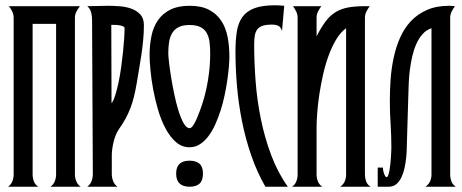

<svg xmlns="http://www.w3.org/2000/svg" viewBox="-20 -707 1749 727"><path d="M10.7 0Q22 -8.3 26.9 -20.8Q31.7 -33.2 31.7 -46.4V-639.6Q31.7 -652.3 26.4 -663.3Q21 -674.3 13.7 -683.6H282.7Q275.4 -674.3 269.5 -663.3Q263.7 -652.3 263.7 -639.6V-46.4Q263.7 -33.2 268.8 -20.8Q273.9 -8.3 285.2 0H170.9Q182.6 -8.3 187.5 -20.8Q192.4 -33.2 192.4 -46.4V-616.7H103.5V-46.4Q103.5 -33.2 108.2 -20.5Q112.8 -7.8 125 0Z M524.9 -611.3Q524.9 -584 522.2 -555.9Q519.5 -527.8 515.4 -499.5Q511.2 -471.2 506.3 -443.4Q501.5 -415.5 497.1 -388.7Q492.7 -363.3 487.3 -341.1Q481.9 -318.8 473.9 -297.9Q465.8 -276.9 454.8 -256.8Q443.8 -236.8 429.2 -216.3Q422.9 -207 418 -194.6Q413.1 -182.1 409.9 -168.9Q406.7 -155.8 405 -142.6Q403.3 -129.4 403.3 -118.7V-47.9Q403.3 -34.2 408.4 -21.2Q413.6 -8.3 424.8 0H310.5Q321.8 -8.3 326.7 -21.2Q331.5 -34.2 331.5 -47.9L328.6 -632.8Q328.6 -646.5 325 -660.4Q321.3 -674.3 310.5 -683.6Q330.1 -683.6 349.4 -684.3Q368.7 -685.1 388.7 -685.1Q409.2 -685.1 432.9 -683.3Q456.5 -681.6 477.1 -674.3Q497.6 -667 511.2 -652.3Q524.9 -637.7 524.9 -611.3ZM402.3 -315.9Q410.2 -326.2 416.7 -347.4Q423.3 -368.7 429 -395.3Q434.6 -421.9 438.7 -451.9Q442.9 -481.9 445.8 -510Q448.7 -538.1 450.2 -561.8Q451.7 -585.4 451.7 -600.1Q451.7 -605 445.1 -607.7Q438.5 -610.4 429.9 -611.6Q421.4 -612.8 413.1 -612.8Q404.8 -612.8 401.4 -612.8Z M697.8 0Q647 0 647 -49.8Q647 -98.6 697.8 -98.6Q722.7 -98.6 735.6 -86.9Q748.5 -75.2 748.5 -49.8Q748.5 -23.4 735.6 -11.7Q722.7 0 697.8 0ZM697.8 -685.1Q742.7 -685.1 771.7 -669.7Q800.8 -654.3 817.9 -628.2Q835 -602.1 841.8 -567.1Q848.6 -532.2 848.6 -493.2Q848.6 -477.5 846.7 -454.3Q844.7 -431.2 840.8 -404.1Q836.9 -377 830.8 -347.7Q824.7 -318.4 815.7 -290Q806.6 -261.7 795.2 -236.1Q783.7 -210.4 769 -191.2Q754.4 -171.9 736.6 -160.6Q718.8 -149.4 697.8 -149.4Q668.5 -149.4 646 -169.2Q623.5 -189 606.7 -220.7Q589.8 -252.4 578.4 -291.5Q566.9 -330.6 559.8 -369.4Q552.7 -408.2 549.6 -442.4Q546.4 -476.6 546.4 -498Q546.4 -536.6 553.5 -570.8Q560.5 -605 578.1 -630.4Q595.7 -655.8 624.8 -670.4Q653.8 -685.1 697.8 -685.1ZM775.9 -502.9Q775.9 -525.4 773.7 -545.4Q771.5 -565.4 763.7 -580.3Q755.9 -595.2 740.2 -603.8Q724.6 -612.3 697.8 -612.3Q671.9 -612.3 656 -604Q640.1 -595.7 631.6 -581.1Q623 -566.4 620.1 -546.9Q617.2 -527.3 617.2 -504.9Q617.2 -496.1 619.9 -471.7Q622.6 -447.3 627.7 -415.8Q632.8 -384.3 639.9 -350.1Q647 -315.9 656 -287.4Q665 -258.8 675.5 -240.2Q686 -221.7 697.8 -221.7Q704.6 -221.7 711.9 -232.9Q719.2 -244.1 725.3 -258.3Q731.4 -272.5 736.3 -286.1Q741.2 -299.8 742.7 -304.2Q758.8 -350.1 767.3 -402.1Q775.9 -454.1 775.9 -502.9Z M1047.9 -590.3Q1042.5 -605.5 1033.2 -609.6Q1023.9 -613.8 1009.8 -613.8Q988.3 -613.8 975.1 -609.6Q961.9 -605.5 954.6 -596.2Q947.3 -586.9 944.8 -572.5Q942.4 -558.1 942.4 -537.6Q942.4 -472.2 947.8 -400.4Q953.1 -328.6 967.5 -257.6Q981.9 -186.5 1006.6 -120.4Q1031.2 -54.2 1069.8 0H984.9Q953.1 -55.2 931.4 -118.2Q909.7 -181.2 896.5 -247.1Q883.3 -313 877.4 -380.1Q871.6 -447.3 871.6 -510.3Q871.6 -554.2 876.7 -587.2Q881.8 -620.1 897.7 -642.3Q913.6 -664.6 943.1 -675.8Q972.7 -687 1021.5 -687Q1030.3 -687 1038.6 -686.5Q1046.9 -686 1056.2 -685.1Z M1085.9 0Q1097.7 -8.3 1102.3 -20.8Q1106.9 -33.2 1106.9 -46.4V-639.6Q1106.9 -652.3 1101.6 -663.3Q1096.2 -674.3 1089.4 -683.6H1196.8Q1189.5 -674.3 1184.1 -663.3Q1178.7 -652.3 1178.7 -639.6V-569.3Q1195.8 -603 1212.4 -625.2Q1229 -647.5 1249.5 -660.4Q1270 -673.3 1297.1 -678.5Q1324.2 -683.6 1361.8 -683.6H1379.9Q1373 -674.3 1367.4 -663.3Q1361.8 -652.3 1361.8 -639.6V-46.4Q1361.8 -33.2 1366.2 -20.5Q1370.6 -7.8 1383.3 0H1268.1Q1280.3 -8.3 1285.4 -20.3Q1290.5 -32.2 1290.5 -46.4V-600.1Q1269.5 -585 1253.2 -557.9Q1236.8 -530.8 1224.4 -496.8Q1211.9 -462.9 1203.4 -424.8Q1194.8 -386.7 1189.2 -349.9Q1183.6 -313 1181.2 -279.8Q1178.7 -246.6 1178.7 -223.1V-46.4Q1178.7 -33.2 1183.6 -20.5Q1188.5 -7.8 1200.2 0Z M1409.2 0 1412.6 -1H1410.2V-72.3H1430.2Q1429.7 -69.3 1430.7 -63.2Q1431.6 -57.1 1433.6 -51.3Q1435.5 -45.4 1438.2 -40.8Q1440.9 -36.1 1443.8 -36.1Q1447.3 -36.1 1450 -43.2Q1452.6 -50.3 1454.6 -61Q1456.5 -71.8 1458 -85Q1459.5 -98.1 1460.2 -110.6Q1460.9 -123 1461.4 -133.1Q1461.9 -143.1 1461.9 -147.5Q1461.9 -192.4 1459 -236.6Q1456.1 -280.8 1456.1 -325.7Q1456.1 -364.3 1459 -406Q1461.9 -447.8 1470.5 -487.8Q1479 -527.8 1494.6 -563.7Q1510.3 -599.6 1535.4 -626.5Q1560.5 -653.3 1596.4 -669.2Q1632.3 -685.1 1681.6 -685.1L1702.6 -683.6Q1695.8 -674.3 1690.2 -663.3Q1684.6 -652.3 1684.6 -639.6V-46.4Q1684.6 -33.2 1689.2 -20.5Q1693.8 -7.8 1706.1 0H1590.8Q1603 -8.3 1608.4 -20.3Q1613.8 -32.2 1613.8 -46.4V-600.1Q1594.2 -593.8 1580.1 -577.9Q1565.9 -562 1556.4 -540.5Q1546.9 -519 1541 -493.7Q1535.2 -468.3 1532 -443.1Q1528.8 -418 1527.8 -394.8Q1526.9 -371.6 1526.4 -354.5L1521 -175.3Q1520.5 -165 1520.3 -147.9Q1520 -130.9 1518.1 -111.3Q1516.1 -91.8 1512 -72Q1507.8 -52.2 1500.2 -36.1Q1492.7 -20 1481 -10Q1469.2 0 1452.1 0Z"/></svg>

Font: XAYAX
Style: Regular
Weight: 400
Designer: Peter Wiegel
Foundry: Peter Wiegel
Version: Version 1.000 2009 initial release